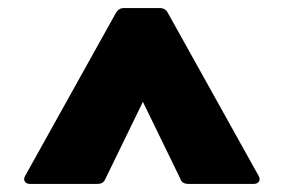

<svg xmlns="http://www.w3.org/2000/svg" viewBox="-20 -792 706 477"><path d="M55 -335H221C231 -335 238 -338 242 -348L335 -539L428 -348C431 -338 439 -335 449 -335H610C619 -335 625 -340 625 -347C625 -349 624 -353 622 -356L397 -760C393 -768 386 -772 377 -772H288C279 -772 273 -768 268 -760L43 -356C41 -353 40 -349 40 -347C40 -340 46 -335 55 -335Z"/></svg>

Font: LINE Seed JP_OTF ExtraBold
Style: Regular
Weight: 800
Designer: LY Corporation & Fontrix & Fontworks
Version: Version 1.013